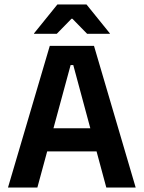

<svg xmlns="http://www.w3.org/2000/svg" viewBox="-20 -846 648 866"><path d="M16 0 204.5 -639H404L592 0H459.5L310.5 -552.5H298.5L148.5 0ZM159 -163V-267.5H448V-163ZM239 -826H370L475.5 -695.5V-693.5H373L306.5 -761.5H302.5L236 -693.5H133.5V-695.5Z"/></svg>

Font: Anek Gurmukhi SemiBold
Style: Regular
Weight: 600
Designer: Sarang Kulkarni (Gurmukhi), Yesha Goshar (Latin)
Foundry: Ek Type
Version: Version 1.003